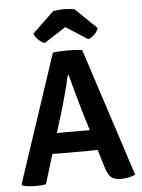

<svg xmlns="http://www.w3.org/2000/svg" viewBox="-60 -951 745 1006"><g transform="rotate(-5 312.5 -448.0)"><path d="M237.5 -683Q253 -685.5 275.8 -686.5Q298.5 -687.5 315 -687.5Q330.5 -687.5 353.5 -686.5Q376.5 -685.5 391.5 -682.5L611 -8.5Q597 -0.5 575.5 3.5Q554 7.5 534 7.5Q502 7.5 484.2 -7Q466.5 -21.5 454 -64L363.5 -363Q351 -406 336.2 -459Q321.5 -512 310 -557H304Q299 -532 291.2 -501.5Q283.5 -471 275.2 -441.2Q267 -411.5 260.5 -388.5L141 1Q128.5 4 114 4.8Q99.5 5.5 83.5 5.5Q67.5 5.5 49 3.5Q30.5 1.5 18.5 -2.5L14 -10ZM237 -153.5Q231 -153.5 219.2 -153.8Q207.5 -154 196 -154.2Q184.5 -154.5 178.5 -154.5H111L152 -260.5H211.5Q217.5 -260.5 228 -260.8Q238.5 -261 249.5 -261.2Q260.5 -261.5 266 -261.5H352Q358.5 -261.5 369 -261.2Q379.5 -261 390.5 -260.8Q401.5 -260.5 407.5 -260.5H468.5L503.5 -154.5H436.5Q430.5 -154.5 418.5 -154.2Q406.5 -154 394.8 -153.8Q383 -153.5 377 -153.5ZM369.5 -899.5 482 -791Q476 -771 459.2 -756Q442.5 -741 428.5 -736.5L313.5 -810.5L199 -736.5Q185 -741 168.2 -756Q151.5 -771 144.5 -791L258 -899.5Q269.5 -901.5 284 -903Q298.5 -904.5 313.5 -904.5Q328.5 -904.5 343 -903Q357.5 -901.5 369.5 -899.5Z"/></g></svg>

Font: Signika Light SemiBold
Style: Regular
Weight: 600
Version: Version 2.003;gftools[0.9.32]